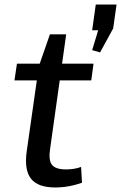

<svg xmlns="http://www.w3.org/2000/svg" viewBox="-20 -822 536 850"><path d="M225 8Q148 8 117.5 -30.5Q87 -69 98 -150L152 -529L201 -670H273L202 -164Q194 -113 210 -92.5Q226 -72 272 -72Q289 -72 306 -74.5Q323 -77 339 -83L343 -13Q326 -7 306 -2Q286 3 265 5.5Q244 8 225 8ZM55 -540H394L384 -466H44ZM496 -802 481 -696 423 -590 388 -600 438 -765 458 -688H388L404 -802Z"/></svg>

Font: Pathway Extreme 28pt Medium
Style: Italic
Weight: 500
Italic angle: -8°
Designer: Eduardo Rodriguez Tunni
Foundry: Eduardo Rodriguez Tunni
Version: Version 1.001;gftools[0.9.26]